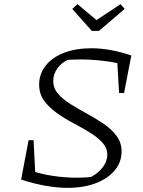

<svg xmlns="http://www.w3.org/2000/svg" viewBox="-20 -897 691 927"><path d="M82 -30 114 -78Q224 -39 354 -39Q393 -39 433 -44L404 -35Q447 -54 472.5 -85Q498 -116 498 -151Q498 -183 474 -209Q450 -235 412.5 -258Q375 -281 333 -303Q291 -325 253.5 -352Q216 -379 192.5 -411.5Q169 -444 169 -489Q169 -540 200.5 -580Q232 -620 289 -642Q346 -664 421 -664Q467 -664 516 -655Q565 -646 614 -629L591 -581Q540 -596 481 -603Q422 -610 367 -610Q345 -610 324.5 -609Q304 -608 287 -605L314 -611Q278 -596 257.5 -567.5Q237 -539 237 -506Q237 -471 260.5 -444Q284 -417 322 -393.5Q360 -370 402 -347Q444 -324 481.5 -298.5Q519 -273 543 -240.5Q567 -208 567 -166Q567 -114 534 -74.5Q501 -35 442.5 -12.5Q384 10 307 10Q258 10 200.5 0Q143 -10 82 -30ZM152 -26 82 -30 118 -220H142ZM555 -448 544 -635 614 -629 579 -448ZM423 -748 329 -854 354 -877 446 -800 562 -877 582 -854 458 -748Z"/></svg>

Font: Piazzolla 8pt ExtraLight
Style: Italic
Weight: 250
Italic angle: -11.3°
Designer: Juan Pablo del Peral
Foundry: Huerta Tipografica
Version: Version 2.001